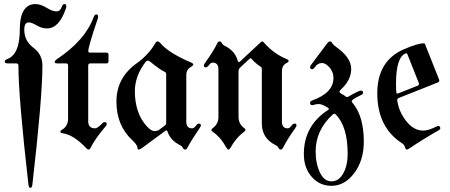

<svg xmlns="http://www.w3.org/2000/svg" viewBox="-20 -727 2218 946"><path d="M3.4 0ZM261.2 -436Q399.9 -528.8 440.9 -641.6Q446.3 -655.8 454.1 -655.8Q463.4 -655.8 463.4 -645.5Q463.4 -640.1 461.4 -634.3Q415 -497.6 415 -475.1Q415 -467.8 423.3 -467.8H503.9Q514.6 -467.8 514.6 -457V-425.3Q514.6 -414.6 503.9 -414.6H425.3Q414.6 -414.6 414.6 -403.8V-129.9Q414.6 -94.7 448.2 -94.7Q460.9 -94.7 483.4 -118.7Q489.7 -125.5 494.6 -125.5Q505.9 -125.5 505.9 -115.2Q505.9 -110.8 500 -104Q449.2 -44.4 425.3 2.9Q421.9 9.8 416.5 9.8Q411.1 9.8 404.8 2.9Q342.3 -64 286.1 -70.8Q277.8 -71.8 277.8 -77.6Q277.8 -83.5 283.2 -86.4Q315.4 -104 315.4 -142.6V-403.8Q315.4 -414.6 305.7 -414.6H262.2Q249.5 -414.6 249.5 -421.4Q249.5 -428.2 261.2 -436ZM15.6 -436Q77.6 -458.5 77.6 -581.1Q77.6 -662.1 109.9 -690.9Q127.4 -707 153.6 -707Q179.7 -707 209.2 -689Q238.8 -670.9 257.8 -670.9Q276.9 -670.9 284.2 -692.9Q289.1 -707 297.4 -707Q306.6 -707 306.6 -696.8Q306.6 -691.4 304.7 -685.5Q271.5 -586.9 211.4 -586.9Q186.5 -586.9 160.9 -601.8Q135.3 -616.7 122.1 -616.7Q99.6 -616.7 99.6 -581.1Q99.6 -525.4 144.3 -492.2Q189 -459 189 -403.8Q189 -248.5 139.6 182.1Q137.7 198.7 129.9 198.7Q122.1 198.7 120.1 182.1Q70.8 -248.5 70.8 -403.8Q70.8 -414.6 60.5 -414.6H19Q3.4 -414.6 3.4 -423.1Q3.4 -431.6 15.6 -436Z M653.3 -415Q713.4 -458 745.6 -515.1Q750 -522.9 756.6 -522.9Q763.2 -522.9 770 -514.6Q810.5 -466.3 922.4 -418.5Q932.6 -414.1 932.6 -408.9Q932.6 -403.8 920.4 -397Q897.9 -384.3 897.9 -358.4V-128.4Q897.9 -94.7 926.3 -94.7Q936 -94.7 944.3 -106.4Q952.6 -118.2 960.9 -118.2Q969.7 -118.2 969.7 -108.4Q969.7 -104 961.9 -93.3Q921.9 -34.7 903.3 1Q898.9 9.8 891.8 9.8Q884.8 9.8 880.9 1.5Q877 -6.8 865.2 -12.7Q819.3 -36.1 804.7 -80.1Q803.2 -84.5 800.3 -84.5Q797.4 -84.5 793.5 -81.5L680.7 1.5Q669.4 9.8 663.3 9.8Q657.2 9.8 657.2 1Q657.2 -12.7 630.4 -37.6Q553.7 -109.4 553.7 -226.6Q553.7 -343.8 653.3 -415ZM644.5 -277.8Q644.5 -168.9 703.6 -104.5Q725.1 -81.1 740.2 -81.1Q755.4 -81.1 764.6 -87.9L793.5 -109.4Q798.8 -113.3 798.8 -119.6V-363.3Q798.8 -369.1 793 -372.1Q761.2 -388.2 720.2 -422.9Q713.9 -428.2 708 -428.2Q702.1 -428.2 697.3 -421.9Q644.5 -352.5 644.5 -277.8Z M984.4 -404.8Q984.4 -409.2 992.2 -419.9Q1029.8 -471.7 1050.8 -514.2Q1055.2 -522.9 1062.3 -522.9Q1069.3 -522.9 1073.2 -514.6Q1077.1 -506.3 1088.9 -500.5Q1137.7 -476.1 1151.4 -427.7Q1153.8 -420.9 1156.7 -420.9Q1159.7 -420.9 1162.6 -423.8L1264.6 -519Q1269 -522.9 1272.5 -522.9Q1275.9 -522.9 1278.8 -519Q1327.6 -462.9 1389.2 -437.5Q1402.3 -432.1 1402.3 -426.8Q1402.3 -421.4 1391.1 -416Q1369.1 -404.8 1369.1 -376V-128.4Q1369.1 -94.7 1397 -94.7Q1406.7 -94.7 1415 -106.4Q1423.3 -118.2 1432.1 -118.2Q1440.9 -118.2 1440.9 -108.4Q1440.9 -104 1433.1 -93.3Q1396 -41.5 1374.5 1Q1370.1 9.8 1363 9.8Q1356 9.8 1352.1 1.5Q1348.1 -6.8 1336.4 -12.7Q1270 -45.9 1270 -119.6V-387.2Q1270 -394 1265.1 -397.5Q1234.9 -418 1219.2 -437.5Q1217.3 -439.9 1214.6 -439.9Q1211.9 -439.9 1209.5 -437.5L1163.6 -394.5Q1155.3 -386.7 1155.3 -376.5V-149.9Q1155.3 -115.7 1184.6 -94.7Q1189.9 -90.8 1189.9 -86.7Q1189.9 -82.5 1183.6 -78.1Q1143.6 -49.3 1115.7 1Q1110.8 9.8 1105.7 9.8Q1100.6 9.8 1095.7 1Q1066.9 -51.3 1027.8 -78.1Q1021.5 -82.5 1021.5 -86.7Q1021.5 -90.8 1026.9 -94.7Q1056.2 -115.2 1056.2 -149.9V-384.8Q1056.2 -418.5 1027.8 -418.5Q1018.1 -418.5 1009.8 -406.7Q1001.5 -395 992.9 -395Q984.4 -395 984.4 -404.8Z M1477.1 31.7Q1477.1 -107.4 1596.2 -185.1Q1600.6 -187.5 1600.6 -190.2Q1600.6 -192.9 1595.7 -195.8Q1568.4 -214.4 1549.8 -214.4Q1539.1 -214.4 1531 -211.7Q1522.9 -209 1518.6 -209Q1507.8 -209 1507.8 -219.7Q1507.8 -228.5 1517.6 -231.9Q1623 -269 1623 -343.3Q1623 -369.6 1606.4 -391.1Q1586.4 -416.5 1565.9 -416.5Q1545.4 -416.5 1531.2 -396Q1524.4 -386.2 1518.6 -386.2Q1507.8 -386.2 1507.8 -396Q1507.8 -401.4 1512.7 -407.7L1594.2 -516.1Q1599.6 -522.9 1606 -522.9Q1612.3 -522.9 1617.7 -513.9Q1623 -504.9 1635.7 -496.1Q1710.4 -443.8 1710.4 -387.2Q1710.4 -332.5 1659.7 -286.1Q1652.8 -279.8 1652.8 -274.9Q1652.8 -270 1660.2 -266.1Q1671.4 -260.7 1682.6 -252Q1686 -249 1690.4 -249Q1694.8 -249 1698.7 -252Q1725.1 -268.1 1747.6 -277.8Q1754.4 -280.8 1757.8 -280.8Q1769 -280.8 1769 -270Q1769 -263.7 1759.8 -259.3Q1727.1 -243.7 1716.8 -234.4Q1712.9 -231 1712.9 -228Q1712.9 -225.1 1715.8 -221.7Q1772.5 -156.2 1772.5 -29.3Q1772.5 63 1725.6 125.7Q1678.7 188.5 1613.3 188.5Q1547.9 188.5 1507.8 134.3Q1477.1 92.8 1477.1 31.7ZM1535.2 19Q1535.2 81.5 1558.1 126.5Q1578.6 166.5 1613.3 166.5Q1647.9 166.5 1669.4 130.4Q1692.9 91.3 1692.9 30.8Q1692.9 -103 1634.8 -162.6Q1631.3 -166.5 1627.4 -166.5Q1623.5 -166.5 1619.1 -162.6Q1535.2 -85.4 1535.2 19Z M1838.9 -267.1Q1838.9 -427.2 1969.2 -483.9Q2037.6 -513.7 2068.8 -513.7Q2072.3 -513.7 2073.7 -510.3L2143.1 -335.9Q2144.5 -333 2144.5 -330.1Q2144.5 -323.7 2136.2 -320.3L1945.8 -244.6Q1937 -241.2 1937 -234.9Q1937 -232.4 1937.5 -230Q1943.8 -193.4 1957.5 -167.5Q2002.4 -83.5 2064.9 -83.5Q2090.3 -83.5 2129.4 -103Q2136.2 -106.4 2139.2 -106.4Q2149.4 -106.4 2149.4 -94.7Q2149.4 -89.4 2140.6 -84.5Q2068.4 -43.9 1998.5 3.4Q1989.3 9.8 1983.9 9.8Q1978.5 9.8 1975.3 -2Q1972.2 -13.7 1960.9 -21Q1838.9 -100.1 1838.9 -267.1ZM1931.2 -314Q1931.2 -280.8 1933.1 -270Q1934.1 -265.6 1936.8 -265.6Q1939.5 -265.6 1942.9 -267.1L2037.6 -304.7Q2044.4 -307.6 2044.4 -313.5Q2044.4 -315.9 2043 -319.3L1987.3 -459.5Q1985.4 -464.4 1982.7 -464.4Q1980 -464.4 1979 -463.9Q1931.2 -445.8 1931.2 -314Z"/></svg>

Font: UnifrakturMaguntia19
Style: Book
Weight: 400
Designer: j. 'mach' wust, Gerrit Ansmann, Georg Duffner, based on a font by Peter Wiegel, original typeface by Carl Albert Fahrenw
Version: Version 2017-03-19